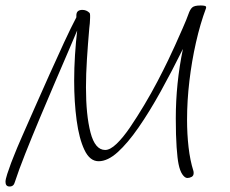

<svg xmlns="http://www.w3.org/2000/svg" viewBox="-25 -637 839 699"><path d="M10 42Q-5 42 -5 25Q-5 16 1.5 -4Q8 -24 15.5 -44Q23 -64 27 -73Q35 -94 55 -139.5Q75 -185 101 -244Q127 -303 155 -365.5Q183 -428 208.5 -483Q234 -538 253 -574V-581Q253 -601 275 -601Q290 -601 301 -590Q303 -588 303 -581Q303 -574 303 -572Q303 -562 302 -552.5Q301 -543 300 -534Q295 -476 291.5 -421.5Q288 -367 288 -319Q288 -218 304.5 -154.5Q321 -91 358 -91Q376 -91 399.5 -113.5Q423 -136 448.5 -173.5Q474 -211 500 -254.5Q526 -298 548.5 -341Q571 -384 587.5 -418.5Q604 -453 612 -471L640 -534Q655 -568 661 -585.5Q667 -603 675 -610Q683 -617 704 -617H708Q715 -617 721 -615.5Q727 -614 725 -607Q704 -551 688.5 -482.5Q673 -414 664.5 -342Q656 -270 656 -201Q656 -149 661.5 -101Q667 -53 679 -15Q680 -12 680 -7Q680 3 672.5 7Q665 11 657 11Q648 11 639 -2Q630 -15 625 -40Q621 -59 618 -101Q615 -143 615 -206Q615 -334 641 -459Q601 -378 560 -304Q519 -230 479.5 -173Q440 -116 403.5 -83Q367 -50 334 -50Q302 -50 282.5 -91Q263 -132 254 -199Q245 -266 245 -343Q245 -389 248 -436Q251 -483 256 -526Q246 -502 224.5 -452Q203 -402 175.5 -338Q148 -274 119.5 -206Q91 -138 67 -77.5Q43 -17 29 26Q25 42 10 42Z"/></svg>

Font: Moon Dance
Style: Regular
Weight: 400
Designer: Robert E. Leuschke
Foundry: Robert E. Leuschke
Version: Version 1.010; ttfautohint (v1.8.3)